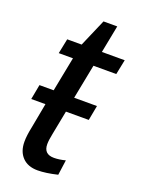

<svg xmlns="http://www.w3.org/2000/svg" viewBox="-128 -705 570 775"><g transform="rotate(20 156.5 -318.0)"><path d="M135 -103Q135 -60 179 -60Q201 -60 228 -67L219 -2Q169 10 134 10Q92 10 68.5 -14.5Q45 -39 45 -81Q45 -95 47 -110.5Q49 -126 53 -145L73 -252H12L24 -316H85L114 -464H53L66 -528H128L179 -646H238L215 -528H313L300 -464H202L173 -316H271L259 -252H161L141 -149Q135 -120 135 -103Z"/></g></svg>

Font: Libra Sans Modern
Style: Italic
Weight: 400
Italic angle: -12°
Foundry: Stefan Peev, Context Ltd
Version: Version 1.000